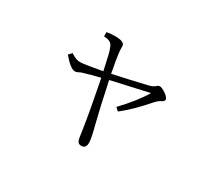

<svg xmlns="http://www.w3.org/2000/svg" viewBox="-124 -846 1247 1120"><g transform="rotate(30 500.0 -285.5)"><path d="M409.2 -400.4Q402.8 -428.2 393.1 -473.1Q381.3 -530.3 367.2 -555.2Q355 -576.7 311 -579.1V-607.4Q342.8 -612.3 365.2 -612.3Q432.1 -612.3 432.1 -583.5Q432.1 -565.4 433.1 -551.3Q437 -506.8 456.1 -410.2Q561 -432.6 682.1 -461.4Q708.5 -467.8 724.1 -483.4Q730 -489.3 740.2 -489.3Q752.9 -489.3 780.3 -471.2Q807.1 -452.1 807.1 -437.5Q807.1 -425.8 787.1 -417.5Q772.5 -410.6 750 -385.3Q670.4 -293.5 600.1 -239.3L579.1 -258.3Q668.9 -352.5 713.9 -429.2L463.9 -373Q502 -193.8 522.9 -112.3Q545.9 -25.4 545.9 2Q545.9 41 515.1 41Q499 41 491.7 31.2Q485.4 22.9 481.9 2L476.1 -39.1Q454.6 -177.7 418 -361.3Q358.4 -347.2 304.2 -330.6Q294.4 -327.1 286.1 -322.3Q273.9 -316.4 266.1 -316.4Q235.4 -316.4 181.2 -381.3L201.2 -402.3Q236.3 -378.4 264.2 -378.4Q291.5 -378.4 409.2 -400.4Z"/></g></svg>

Font: I.Ming
Style: Regular
Weight: 400
Designer: Ichiten Fonts Project
Version: Version 5.10 Mar 24, 2018